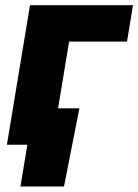

<svg xmlns="http://www.w3.org/2000/svg" viewBox="-20 -542 518 719"><path d="M478 -522.5 455.6 -386.2H238.8L174.8 0H5.9L92.3 -522.5ZM56.6 156.2 82.5 0H38.1L60.5 -136.2H277.3L219.7 156.2Z"/></svg>

Font: Inter 28pt ExtraBold
Style: Italic
Weight: 800
Italic angle: -9.3988°
Designer: Rasmus Andersson
Foundry: rsms
Version: Version 4.001;git-66647c0bb